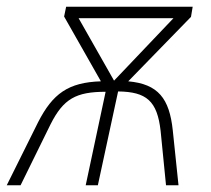

<svg xmlns="http://www.w3.org/2000/svg" viewBox="-67 -549 624 569"><path d="M46 -187 -47 0H-6L83 -181C121 -256 158 -277 246 -277L187 0H223L283 -278C367 -277 399 -250 409 -161L425 0H462L445 -163C435 -257 402 -300 313 -308L499 -499L504 -529H129L123 -500L232 -308C135 -305 89 -271 46 -187ZM271 -310 166 -495H447Z"/></svg>

Font: Noto Sans SemiCondensed ExtraLight
Style: Italic
Weight: 200
Width: 4
Italic angle: -12°
Designer: Monotype Design Team
Foundry: Monotype Imaging Inc.
Version: Version 2.013